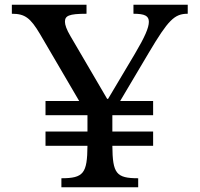

<svg xmlns="http://www.w3.org/2000/svg" viewBox="-20 -790 842 810"><path d="M626 -235H454V-304H626V-364H487L608 -568C690 -706 716 -732 772 -732V-770H543V-732C591 -732 608 -723 608 -698C608 -673 591 -634 549 -563L436 -373H432L277 -638C261 -665 254 -685 254 -698C254 -723 269 -732 345 -732V-770H30V-732C85 -732 108 -715 149 -646L314 -364H172V-304H349V-235H172V-175H349C348 -59 333 -38 239 -38V0H563V-38C470 -38 455 -58 454 -175H626Z"/></svg>

Font: Libre Baskerville
Style: Regular
Weight: 400
Designer: Pablo Impallari, Rodrigo Fuenzalida
Foundry: Pablo Impallari, Rodrigo Fuenzalida
Version: Version 1.051;Glyphs 3.2.3 (3260)